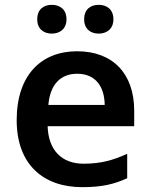

<svg xmlns="http://www.w3.org/2000/svg" viewBox="-20 -764 621 794"><path d="M134 -684C134 -644 161 -625 194 -625C227 -625 255 -644 255 -684C255 -726 227 -744 194 -744C161 -744 134 -726 134 -684ZM328 -684C328 -644 355 -625 388 -625C421 -625 449 -644 449 -684C449 -726 421 -744 388 -744C355 -744 328 -726 328 -684ZM299 -552C149 -552 49 -452 49 -267C49 -82 161 10 320 10C400 10 452 -2 506 -27V-128C447 -101 396 -87 326 -87C234 -87 180 -144 177 -242H535V-306C535 -461 445 -552 299 -552ZM299 -459C376 -459 412 -405 413 -330H180C187 -415 231 -459 299 -459Z"/></svg>

Font: Noto Sans Sinhala SemiBold
Style: Regular
Weight: 600
Designer: Jelle Bosma - Monotype Design Team
Foundry: Monotype Imaging Inc.
Version: Version 2.006